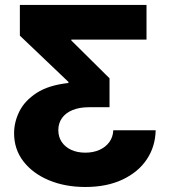

<svg xmlns="http://www.w3.org/2000/svg" viewBox="-20 -559 691 778"><path d="M325.7 198.7Q243.2 198.7 177.7 171.1Q112.3 143.6 74.7 94.7Q37.1 45.9 37.1 -19Q37.1 -64.5 58.6 -107.7Q80.1 -150.9 128.4 -182.4Q176.8 -213.9 257.3 -222.7V-227.1L60.5 -414.6V-539.1H573.7V-398.4H269V-395L423.8 -241.7V-124.5H339.8Q301.8 -124.5 273.9 -113Q246.1 -101.6 231.2 -80.6Q216.3 -59.6 216.3 -31.7Q216.3 -4.4 230 16.1Q243.7 36.6 268.3 48.1Q293 59.6 325.7 59.6Q357.9 59.6 383.1 48.3Q408.2 37.1 423.1 16.6Q438 -3.9 439 -31.2H610.8Q609.4 35.2 574.7 86.9Q540 138.7 476.3 168.7Q412.6 198.7 325.7 198.7Z"/></svg>

Font: Inter 18pt ExtraBold
Style: Regular
Weight: 800
Designer: Rasmus Andersson
Foundry: rsms
Version: Version 4.001;git-66647c0bb